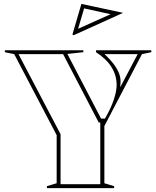

<svg xmlns="http://www.w3.org/2000/svg" viewBox="-20 -966 802 986"><path d="M221 0V-10L271 -25V-272L53 -688L5 -698V-708H408V-698L326 -689L499 -357H519L523 -364Q551 -413 565 -456Q579 -499 579 -529Q579 -579 552.5 -621.5Q526 -664 473 -698V-708H757V-698L709 -688L516 -319V-25L566 -10V0ZM75 -688 291 -277V-20H495V-277V-337H487L304 -688ZM517 -688Q543 -664 561.5 -640Q580 -616 589.5 -593.5Q599 -571 599 -550Q599 -545 599 -540Q599 -535 598 -529L597 -521H599L687 -688ZM358 -785 352 -789 398 -946 612 -900ZM381 -818 383 -819 548 -893 412 -923Z"/></svg>

Font: Kalnia Glaze Thin
Style: Regular
Weight: 100
Version: Version 1.110